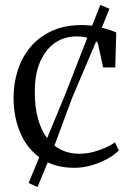

<svg xmlns="http://www.w3.org/2000/svg" viewBox="-20 -669 538 778"><path d="M281.5 11Q201.5 11 146.8 -26.2Q92 -63.5 63.8 -127.2Q35.5 -191 35 -270Q34.5 -329 51.5 -382.8Q68.5 -436.5 103 -478Q137.5 -519.5 189.8 -543.5Q242 -567.5 312 -567.5Q340.5 -567.5 367.8 -562.2Q395 -557 416.8 -550Q438.5 -543 451 -537.5L447 -395.5H398L377 -491.5Q375.5 -499 362.5 -506Q349.5 -513 330.5 -517.2Q311.5 -521.5 291 -521.5Q240 -521.5 202 -494.8Q164 -468 142.5 -418.2Q121 -368.5 121 -300Q120.5 -235.5 134 -187.5Q147.5 -139.5 171.8 -108.2Q196 -77 228.8 -61.5Q261.5 -46 299.5 -46Q330 -46 357.8 -53.2Q385.5 -60.5 408.2 -71Q431 -81.5 446 -92L461.5 -59.5Q443.5 -41 414.2 -25Q385 -9 350.5 1Q316 11 281.5 11ZM132 89 96 72.5 156.5 -74.5 243.5 -284.5 342 -537 386.5 -649 423.5 -633.5 378.5 -522 273.5 -275.5 193.5 -60Z"/></svg>

Font: Merriweather 24pt Light
Style: Regular
Weight: 300
Designer: Eben Sorkin
Foundry: Eben Sorkin
Version: Version 2.100